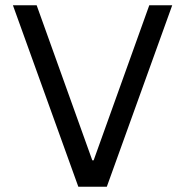

<svg xmlns="http://www.w3.org/2000/svg" viewBox="-20 -708 703 728"><path d="M277 0 29 -688H119L330 -100H335L546 -688H633L385 0Z"/></svg>

Font: Saira Thin
Style: Regular
Weight: 400
Version: Version 1.101